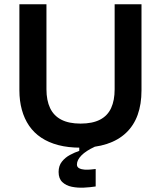

<svg xmlns="http://www.w3.org/2000/svg" viewBox="-20 -680 755 901"><path d="M429 195Q404 199 374 200.5Q344 202 317 196.5Q290 191 272.5 174.5Q255 158 255 127Q255 98 270.5 78.5Q286 59 308.5 47Q331 35 352 28V8L424 2V9Q383 28 362 49.5Q341 71 341 92Q341 104 351.5 109.5Q362 115 376.5 116Q391 117 406 115.5Q421 114 429 113ZM358 13Q300 13 254 1Q208 -11 173.5 -34Q139 -57 116.5 -90Q94 -123 82.5 -165Q71 -207 71 -256V-660H198V-261Q198 -209 215 -173Q232 -137 267.5 -118.5Q303 -100 358 -100Q414 -100 449.5 -118.5Q485 -137 501.5 -173Q518 -209 518 -261V-660H644V-256Q644 -191 626 -141Q608 -91 571.5 -56.5Q535 -22 481.5 -4.5Q428 13 358 13Z"/></svg>

Font: Bricolage Grotesque SemiBold
Style: Regular
Weight: 600
Designer: Mathieu Triay
Foundry: Atelier Triay
Version: Version 1.000;gftools[0.9.30]